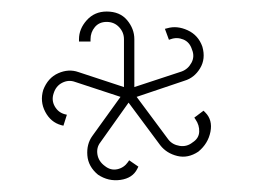

<svg xmlns="http://www.w3.org/2000/svg" viewBox="-20 -753 440 333"><path d="M150 -450Q133 -464 131.5 -483.5Q130 -503 140 -517L189 -585L110 -611Q99 -615 88 -609.5Q77 -604 73 -591Q69 -579 75 -568.5Q81 -558 92 -555L96 -554L90 -535L86 -536Q68 -541 58.5 -559Q49 -577 55 -597Q63 -618 81 -626Q99 -634 116 -628L195 -602V-685Q195 -697 186.5 -706Q178 -715 165 -715Q152 -715 144.5 -706Q137 -697 137 -685V-681H117V-685Q117 -703 130.5 -718Q144 -733 165 -733Q188 -733 200.5 -718Q213 -703 213 -685V-602L295 -629Q306 -633 312 -644Q318 -655 313 -667Q309 -680 298 -684.5Q287 -689 276 -685L273 -684L266 -703L270 -704Q287 -709 305.5 -700.5Q324 -692 331 -672Q337 -651 327 -634.5Q317 -618 300 -613L217 -585L272 -511Q279 -502 291.5 -500Q304 -498 314 -506Q325 -513 325.5 -524.5Q326 -536 319 -546L317 -549L333 -561L336 -558Q349 -545 345 -524.5Q341 -504 324 -490Q306 -478 287.5 -482.5Q269 -487 258 -501L203 -575L154 -506Q147 -497 149 -485Q151 -473 162 -465Q172 -457 183.5 -459.5Q195 -462 202 -472L204 -475L220 -464L218 -460Q210 -444 189 -441Q168 -438 150 -450Z"/></svg>

Font: Grandiflora One
Style: Regular
Weight: 400
Designer: Haesung Cho
Foundry: JAMO
Version: Version 1.000; ttfautohint (v1.8.4.7-5d5b);gftools[0.9.28]